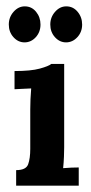

<svg xmlns="http://www.w3.org/2000/svg" viewBox="-20 -584 286 604"><path d="M30.8 -48.8Q62 -48.8 68.6 -67.3Q75.2 -85.8 75.2 -115.5V-240.2Q75.2 -254.1 75.9 -271.5Q76.6 -289 78.1 -305.8Q66.4 -305.1 49.9 -304.5Q33.4 -304 25.7 -303.3V-360.5Q77.4 -360.5 105.2 -368.2Q133.1 -375.9 141.2 -382.8H181.9V-121Q181.9 -110.4 181.2 -91.1Q180.4 -71.9 178.6 -55Q190.3 -56.1 205 -56.7Q219.7 -57.2 227.7 -57.2V0H30.8ZM187.8 -450.7Q167.6 -450.7 152.9 -467Q138.2 -483.3 138.2 -506.8Q138.2 -529.9 153.3 -546.9Q168.3 -564 188.5 -564Q210.1 -564 224.2 -546.9Q238.4 -529.9 238.4 -506.8Q238.4 -483.3 223.3 -467Q208.3 -450.7 187.8 -450.7ZM57.2 -450.7Q37 -450.7 22.4 -467Q7.7 -483.3 7.7 -506.8Q7.7 -529.9 22.7 -546.9Q37.8 -564 57.9 -564Q79.6 -564 93.5 -546.9Q107.4 -529.9 107.4 -506.8Q107.4 -483.3 92.6 -467Q77.7 -450.7 57.2 -450.7Z"/></svg>

Font: Parastoo
Style: Regular
Weight: 400
Foundry: Saber Rastikerdar (saber.rastikerdar@gmail.com)
Version: Version 3.000